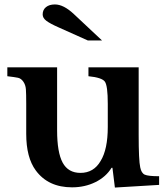

<svg xmlns="http://www.w3.org/2000/svg" viewBox="-20 -833 749 864"><path d="M465 -262V-366Q465 -447 452 -465.5Q439 -484 378 -490V-530H604V-227Q604 -111 611 -80Q616 -54 631.5 -47Q647 -40 696 -40V-1L497 11L486 -78H482Q457 -37 409.5 -13.5Q362 10 304 10Q197 10 141 -66Q98 -124 98 -231V-366Q98 -412 96.5 -431.5Q95 -451 85 -465.5Q75 -480 61 -483Q47 -486 13 -490V-530H237V-247Q237 -147 262 -101Q287 -55 342 -55Q402 -55 433 -109Q465 -161 465 -262ZM439 -651H375L241 -711Q205 -727 188.5 -739.5Q172 -752 172 -768Q172 -789 187 -801Q202 -813 227 -813Q266 -813 312 -770Z"/></svg>

Font: Libre Baskerville
Style: Bold
Weight: 700
Designer: Pablo Impallari, Rodrigo Fuenzalida
Foundry: Pablo Impallari, Rodrigo Fuenzalida
Version: Version 1.000